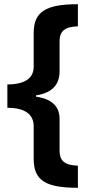

<svg xmlns="http://www.w3.org/2000/svg" viewBox="-20 -734 426 912"><path d="M350 158V53C284 51 263 27 263 -18V-169C263 -229 226 -264 151 -275V-281C224 -292 261 -328 263 -391V-537C263 -584 285 -607 350 -609V-714C198 -714 140 -679 140 -577V-417C140 -362 97 -333 15 -333V-222C97 -222 140 -192 140 -134V21C140 124 198 158 350 158Z"/></svg>

Font: Kathrein 75 Bold
Style: Regular
Weight: 700
Designer: Lazydogs Typefoundry, based on Open Sans by Ascender Corporation
Foundry: Lazydogs Typefoundry
Version: Version 1.003;PS 001.003;hotconv 1.0.88;makeotf.lib2.5.64775